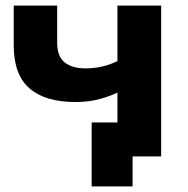

<svg xmlns="http://www.w3.org/2000/svg" viewBox="-20 -558 669 685"><path d="M249 -194Q142 -194 85.5 -242.5Q29 -291 29 -396V-538H184V-406Q184 -357 210.5 -335.5Q237 -314 285 -314Q351 -314 409 -345L410 -233Q377 -216 337 -205Q297 -194 249 -194ZM307 107V-121H542V0H418L453 -36V107ZM399 0V-538H555V0Z"/></svg>

Font: MOST Montserrat
Style: Bold
Weight: 700
Designer: Julieta Ulanovsky
Foundry: Julieta Ulanovsky
Version: Version 8.000;March 11, 2024;FontCreator 15.0.0.2926 64-bit